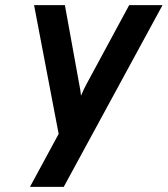

<svg xmlns="http://www.w3.org/2000/svg" viewBox="-20 -531 651 745"><path d="M96.4 194 207.6 -11.4 112.2 -511H231.8L287.4 -204.6Q289.5 -194.7 291.5 -182.2Q293.5 -169.8 294.4 -159.6Q299.2 -171.6 304.6 -182.9Q310 -194.2 315.6 -204.6L481.2 -511H610.6L227.4 194Z"/></svg>

Font: Overpass
Style: Italic
Weight: 400
Italic angle: -10°
Designer: Delve Withrington, Dave Bailey, Thomas Jockin
Foundry: Delve Fonts LLC
Version: Version 4.000